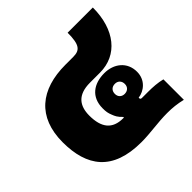

<svg xmlns="http://www.w3.org/2000/svg" viewBox="-152 -710 856 856"><g transform="rotate(-45 276.0 -282.0)"><path d="M274 7C333 7 385 -4 447 -4C479 -4 508 -1 541 7V-122C513 -129 484 -131 452 -131C433 -131 422 -131 415 -131C407 -131 405 -134 405 -142C443 -147 482 -177 482 -229C482 -291 434 -328 374 -328C308 -328 258 -294 258 -222C258 -201 260 -190 267 -173C272 -160 277 -148 296 -130V-126H291C224 -126 193 -165 193 -241C193 -303 222 -343 299 -343H362C473 -343 545 -432 545 -571H386C386 -494 369 -477 327 -477H278C122 -477 25 -400 25 -241C25 -90 92 7 274 7ZM373 -198C355 -198 342 -210 342 -229C342 -249 355 -261 374 -261C392 -261 405 -249 405 -229C405 -210 392 -198 373 -198Z"/></g></svg>

Font: Noto Sans Thai Looped UI Narrow Black
Style: Regular
Weight: 900
Width: 4
Designer: Cadson Demak Team
Foundry: Cadson Demak Co., Ltd.
Version: Version 1.000